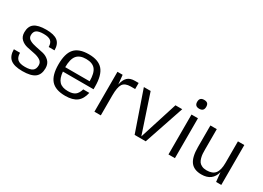

<svg xmlns="http://www.w3.org/2000/svg" viewBox="-18 -1390 2852 2084"><g transform="rotate(30 1408.0 -348.5)"><path d="M133 -375Q133 -339 166 -320.5Q199 -302 245.5 -293.5Q292 -285 338.5 -274Q385 -263 418 -230.5Q451 -198 451 -143Q451 -63 402.5 -26.5Q354 10 247 10Q144 10 97 -28Q50 -66 50 -150H127Q127 -94 155.5 -69Q184 -44 249 -44Q314 -44 342.5 -65Q371 -86 371 -134Q371 -173 338.5 -193.5Q306 -214 260 -222.5Q214 -231 167.5 -241.5Q121 -252 88.5 -282.5Q56 -313 56 -367Q56 -442 102 -476Q148 -510 249 -510Q348 -510 393 -474.5Q438 -439 438 -360H365Q365 -411 338 -433.5Q311 -456 249 -456Q187 -456 160 -437Q133 -418 133 -375Z M632 -206Q639 -124 674.5 -86.5Q710 -49 784 -49Q842 -49 873 -71.5Q904 -94 920 -149H996Q978 -66 927.5 -28Q877 10 784 10Q662 10 606.5 -52Q551 -114 551 -250Q551 -387 606 -448.5Q661 -510 784 -510Q906 -510 961 -445.5Q1016 -381 1016 -239V-206ZM936 -260Q936 -362 900 -406.5Q864 -451 783 -451Q703 -451 666.5 -406Q630 -361 630 -260Z M1359 -510H1406V-434H1351Q1279 -434 1252.5 -393.5Q1226 -353 1226 -250V0H1146V-500H1211L1223 -384Q1235 -448 1267 -479Q1299 -510 1359 -510Z M1721 -22 1873 -500H1958L1789 0H1650L1477 -500H1562Z M2155 0H2074V-500H2155ZM2114 -707Q2144 -707 2157.5 -693.5Q2171 -680 2171 -651Q2171 -596 2114 -596Q2058 -596 2058 -651Q2058 -707 2114 -707Z M2656 -230V-500H2736V0H2671L2659 -116Q2627 10 2491 10Q2397 10 2354 -47Q2311 -104 2311 -230V-500H2391V-247Q2391 -214 2392.5 -191.5Q2394 -169 2401.5 -141.5Q2409 -114 2421.5 -97Q2434 -80 2458.5 -68.5Q2483 -57 2517 -57Q2591 -57 2623.5 -98Q2656 -139 2656 -230Z"/></g></svg>

Font: Fivo Sans Modern
Style: Regular
Weight: 400
Designer: Alexander Slobzheninov
Foundry: Alexander Slobzheninov
Version: 1.0